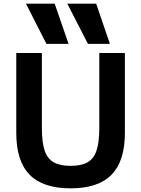

<svg xmlns="http://www.w3.org/2000/svg" viewBox="-20 -1020 772 1050"><path d="M234 -780 122 -1000H279L355 -780ZM461 -780 348 -1000H506L581 -780ZM366 10Q215 10 142 -64.5Q69 -139 69 -293V-730H209V-320Q209 -242 224 -197Q239 -152 273.5 -132.5Q308 -113 366 -113Q425 -113 459 -132.5Q493 -152 508 -197Q523 -242 523 -320V-730H663V-293Q663 -139 590 -64.5Q517 10 366 10Z"/></svg>

Font: M PLUS 2
Style: Bold
Weight: 700
Designer: Coji Morishita
Foundry: UNDERFOREST DESIGN
Version: Version 1.001